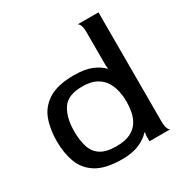

<svg xmlns="http://www.w3.org/2000/svg" viewBox="-161 -823 934 966"><g transform="rotate(-30 305.5 -340.0)"><path d="M276 10Q181 10 128.5 -22Q76 -54 55.5 -109Q35 -164 35 -233Q35 -303 55.5 -358Q76 -413 128.5 -445.5Q181 -478 276 -478Q336 -478 376 -462Q416 -446 439 -421L441 -422L439 -441V-630Q439 -662 432.5 -675.5Q426 -689 419 -690H541V-60Q541 -28 547.5 -14Q554 0 561 0H439V-31L442 -50L439 -51Q416 -25 376 -7.5Q336 10 276 10ZM283 -61Q334 -61 365 -76.5Q396 -92 412 -117.5Q428 -143 433.5 -173Q439 -203 439 -233Q439 -259 433 -289.5Q427 -320 411 -347Q395 -374 364 -391Q333 -408 283 -408Q199 -408 167.5 -360Q136 -312 136 -232Q136 -179 148.5 -140.5Q161 -102 193 -81.5Q225 -61 283 -61Z"/></g></svg>

Font: Red Rose
Style: Regular
Weight: 400
Designer: Jaikishan Patel
Version: Version 2.000; ttfautohint (v1.8.3)